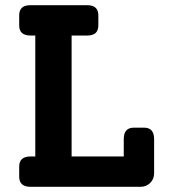

<svg xmlns="http://www.w3.org/2000/svg" viewBox="-20 -720 658 740"><path d="M535 -228Q574 -228 574 -184V-52Q574 -30 559 -15Q544 0 521 0H98Q54 0 54 -39V-78Q54 -117 98 -117H116V-583H98Q54 -583 54 -622V-661Q54 -700 97 -700H316Q359 -700 359 -661V-622Q359 -583 316 -583H256V-117H457V-184Q457 -228 496 -228Z"/></svg>

Font: Solway
Style: Bold
Weight: 700
Designer: Mariya V. Pigoulevskaya
Foundry: The Northern Block Ltd.
Version: Version 1.000;hotconv 1.0.109;makeotfexe 2.5.65596